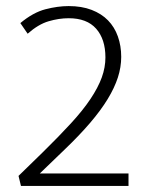

<svg xmlns="http://www.w3.org/2000/svg" viewBox="-20 -612 483 632"><path d="M206 -552Q174 -552 140 -542Q106 -532 71 -501L47 -536Q89 -571 129.5 -581.5Q170 -592 206 -592Q249 -592 281.5 -579.5Q314 -567 335.5 -545Q357 -523 368 -492Q379 -461 379 -425Q379 -391 368 -357Q357 -323 334.5 -286Q312 -249 277 -208Q242 -167 193 -120L111 -41H403V0H49L41 -33L120 -110Q174 -163 213.5 -206Q253 -249 278 -286.5Q303 -324 315 -357Q327 -390 327 -423Q327 -483 296.5 -517.5Q266 -552 206 -552Z"/></svg>

Font: Mukta Mahee ExtraLight
Style: Regular
Weight: 275
Designer: Shuchita Grover, Noopur Datye, Girish Dalvi, Yashodeep Gholap
Foundry: Ek Type
Version: Version 2.538;PS 1.000;hotconv 16.6.51;makeotf.lib2.5.65220;